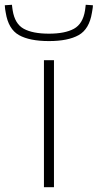

<svg xmlns="http://www.w3.org/2000/svg" viewBox="-89 -784 409 804"><path d="M95 0V-532H137V0ZM116 -612Q35 -612 -9.5 -637Q-54 -662 -65 -731Q-68 -745 -69 -762L-39 -764Q-38 -757 -37.5 -751.5Q-37 -746 -36 -741Q-27 -684 10.5 -663.5Q48 -643 116 -643Q183 -643 220.5 -663.5Q258 -684 267 -740Q268 -746 268.5 -751.5Q269 -757 270 -764L300 -762Q300 -754 298.5 -746Q297 -738 296 -731Q285 -662 240.5 -637Q196 -612 116 -612Z"/></svg>

Font: Georama Extended ExtraLight
Style: Regular
Weight: 200
Width: 7
Designer: Jean-Baptiste Levee
Foundry: Production Type
Version: Version 1.000